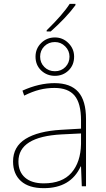

<svg xmlns="http://www.w3.org/2000/svg" viewBox="-20 -970 551 1000"><path d="M373 -943Q326 -879 244 -806H223V-812Q308 -895 343 -950H373ZM366 -675Q366 -631 337 -603Q308 -575 266 -575Q224 -575 194.5 -603Q165 -631 165 -675Q165 -717 194.5 -746Q224 -775 266 -775Q307 -775 336.5 -745.5Q366 -716 366 -675ZM189 -675Q189 -643 211 -621Q233 -599 266 -599Q299 -599 320.5 -621Q342 -643 342 -675Q342 -706 319.5 -728.5Q297 -751 266 -751Q233 -751 211 -729Q189 -707 189 -675ZM428 -350V0H406L402 -103H400Q348 10 208 10Q130 10 89 -27Q48 -64 48 -129Q48 -206 113 -246.5Q178 -287 299 -294L402 -300V-343Q402 -432 368.5 -472Q335 -512 264 -512Q223 -512 185.5 -502.5Q148 -493 106 -472L97 -498Q183 -537 264 -537Q347 -537 387.5 -491.5Q428 -446 428 -350ZM301 -270Q76 -258 76 -129Q76 -75 110.5 -45Q145 -15 208 -15Q304 -15 352 -70Q400 -125 402 -220V-275Z"/></svg>

Font: Noto Sans UI Thin
Style: Regular
Weight: 250
Designer: Monotype Design Team
Foundry: Monotype Imaging Inc.
Version: Version 1.001